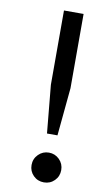

<svg xmlns="http://www.w3.org/2000/svg" viewBox="-86 -772 449 828"><g transform="rotate(10 139.0 -357.5)"><path d="M121.8 -3.7Q103 -22.5 103 -49.8Q103 -77.1 122.1 -96.2Q141.1 -115.2 168 -115.2Q194.8 -115.2 213.9 -96.2Q232.9 -77.1 232.9 -49.8Q232.9 -22.5 214.1 -3.7Q195.3 15.1 168 15.1Q140.6 15.1 121.8 -3.7ZM125 -730H210.9V-404.8L190.9 -194.8H145L125 -404.8Z"/></g></svg>

Font: Miedinger*
Style: Book
Weight: 400
Version: Version 001.000